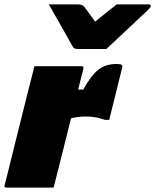

<svg xmlns="http://www.w3.org/2000/svg" viewBox="-53 -850 703 870"><path d="M429 -628H300Q289 -628 284 -631Q279 -634 274 -643Q266 -658 247 -691.5Q228 -725 206.5 -763Q185 -801 168 -830H302Q320 -830 329 -819Q335 -811 346.5 -795.5Q358 -780 378 -752Q412 -779 434 -797Q456 -815 476 -830H621Q632 -830 630 -821Q629 -817 625 -812.5Q621 -808 605 -793Q591 -780 566.5 -757Q542 -734 515.5 -709Q489 -684 465.5 -662Q442 -640 429 -628ZM190 0H-24Q-36 0 -32 -11Q-29 -22 -20.5 -56Q-12 -90 0 -139Q12 -188 26 -243.5Q40 -299 53.5 -353.5Q67 -408 78 -452Q85 -479 91.5 -504Q98 -529 103 -550H317Q327 -550 325 -539Q319 -515 313 -491.5Q307 -468 301 -444H324Q359 -507 392 -533.5Q425 -560 474 -560Q495 -560 500 -555Q503 -551 500 -541Q499 -538 492.5 -511Q486 -484 476.5 -446Q467 -408 457.5 -370Q448 -332 442 -307H422Q403 -314 382.5 -318Q362 -322 334 -322Q318 -322 301.5 -320Q285 -318 269 -314Q249 -235 229.5 -156.5Q210 -78 190 0Z"/></svg>

Font: Recursive Sn Lnr St XBk
Style: Italic
Weight: 1000
Italic angle: -15°
Version: Version 1.079;hotconv 1.0.112;makeotfexe 2.5.65598; ttfautoh